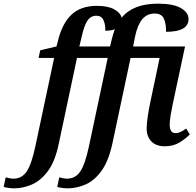

<svg xmlns="http://www.w3.org/2000/svg" viewBox="-153 -790 1073 1050"><path d="M-77 240Q-91 240 -107.5 237.5Q-124 235 -133 232L-122 180Q-114 182 -102 184.5Q-90 187 -79 187Q-34 187 -7.5 148.5Q19 110 40 12L143 -473H58L67 -515L156 -536L164 -567Q187 -661 237.5 -709.5Q288 -758 378 -758Q437 -758 471.5 -739Q506 -720 512 -693Q575 -770 710 -770Q794 -770 836 -746Q878 -722 878 -686Q878 -616 755 -616Q756 -659 743.5 -687.5Q731 -716 693 -716Q652 -716 626 -686Q600 -656 586 -592L575 -536H859L790 -213Q785 -188 780 -158.5Q775 -129 775 -108Q775 -62 807 -62Q821 -62 835 -68.5Q849 -75 865 -87L885 -55Q863 -32 829 -11Q795 10 748 10Q700 10 674.5 -17Q649 -44 649 -88Q649 -113 655 -153Q661 -193 669 -231L720 -473H561L462 -7Q441 91 402 144.5Q363 198 314.5 219Q266 240 216 240Q202 240 185.5 237.5Q169 235 160 232L171 180Q179 182 191 184.5Q203 187 214 187Q259 187 285.5 148.5Q312 110 333 12L436 -473H268L168 -2Q148 93 109 145.5Q70 198 21.5 219Q-27 240 -77 240ZM281 -536H449L459 -578Q466 -606 475 -630Q455 -622 423 -622Q424 -655 413 -679.5Q402 -704 374 -704Q342 -704 324 -675.5Q306 -647 293 -586Z"/></svg>

Font: Noto Serif SemiCondensed SemiBold
Style: Italic
Weight: 600
Width: 4
Italic angle: -12°
Designer: Monotype Design Team
Foundry: Monotype Imaging Inc.
Version: Version 2.014; ttfautohint (v1.8.4.7-5d5b)